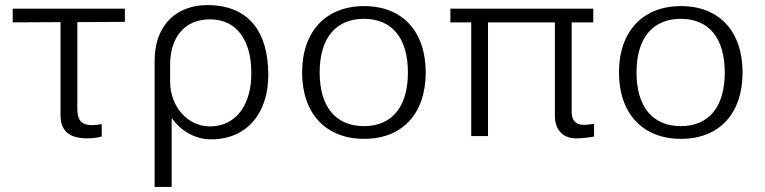

<svg xmlns="http://www.w3.org/2000/svg" viewBox="-20 -535 3007 755"><path d="M218 -448V-83C218 -22 250 9 323 9C342 9 361 7 380 2V-47C371 -45 353 -43 343 -43C294 -43 284 -68 284 -111V-448L471 -449V-501H30V-447Z M649 -281C649 -386 704 -459 806 -459C915 -459 968 -370 968 -252V-241C968 -144 923 -38 804 -38C721 -38 649 -113 649 -214ZM655 200V-71C687 -25 743 13 810 13C951 13 1035 -90 1035 -240C1035 -408 960 -515 795 -515C684 -515 588 -447 588 -294V200Z M1168 -250C1168 -89 1261 11 1412 11C1563 11 1654 -89 1654 -250C1654 -411 1563 -511 1412 -511C1261 -511 1168 -411 1168 -250ZM1237 -250C1237 -388 1303 -461 1411 -461C1520 -461 1584 -387 1584 -250C1584 -112 1519 -39 1411 -39C1303 -39 1237 -112 1237 -250Z M2162 -79C2162 -30 2188 9 2246 9C2269 9 2293 6 2316 2V-48C2305 -46 2286 -44 2277 -44C2239 -44 2228 -67 2228 -95V-447H2313V-501H1751V-447H1833V0H1899V-447H2162Z M2414 -250C2414 -89 2507 11 2658 11C2809 11 2900 -89 2900 -250C2900 -411 2809 -511 2658 -511C2507 -511 2414 -411 2414 -250ZM2483 -250C2483 -388 2549 -461 2657 -461C2766 -461 2830 -387 2830 -250C2830 -112 2765 -39 2657 -39C2549 -39 2483 -112 2483 -250Z"/></svg>

Font: Perun Light
Style: Regular
Weight: 300
Foundry: Copyright (c) Stefan Peev, Context Ltd, 2016
Version: Version 1.089